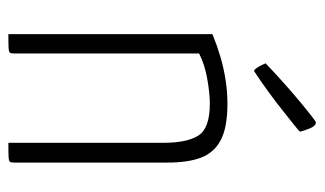

<svg xmlns="http://www.w3.org/2000/svg" viewBox="-174 -582 756 447"><g transform="rotate(90 203.5 -358.0)"><path d="M59 0V-475Q83 -485 109.5 -493Q136 -501 164.5 -505.5Q193 -510 221 -510Q276 -510 305.5 -494.5Q335 -479 346.5 -448.5Q358 -418 358 -371V-12Q358 -6 356 -3.5Q354 -1 344.5 -0.5Q335 0 312 0V-360Q312 -416 295 -442.5Q278 -469 221 -469Q197 -469 163 -463Q129 -457 104 -444V-12Q104 -6 102 -3.5Q100 -1 90.5 -0.5Q81 0 59 0ZM145 -572Q142 -572 137.5 -578.5Q133 -585 130 -592Q127 -599 127 -599Q149 -620 172.5 -641Q196 -662 216.5 -679Q237 -696 250 -706Q263 -716 264 -716Q273 -716 279 -700.5Q285 -685 286 -679Q284 -676 270 -665Q256 -654 236 -638Q216 -622 192 -604.5Q168 -587 145 -572Z"/></g></svg>

Font: Yanone Kaffeesatz Light
Style: Regular
Weight: 300
Designer: Yanone (Cyrillic: Daniel Pouzeot, Huerta Tipografica, and Cyreal)
Foundry: Yanone
Version: Version 2.003